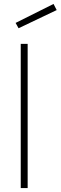

<svg xmlns="http://www.w3.org/2000/svg" viewBox="-20 -952 307 972"><path d="M85 0V-730H120V0ZM59 -836 251 -932 267 -901 74 -809Z"/></svg>

Font: Titillium Web ExtraLight
Style: Regular
Weight: 275
Version: Version 1.002;PS 57.000;hotconv 1.0.70;makeotf.lib2.5.55311